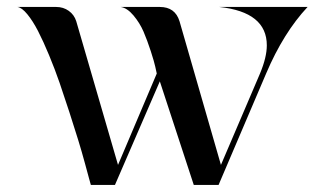

<svg xmlns="http://www.w3.org/2000/svg" viewBox="-20 -520 935 552"><path d="M864.3 -500Q794.9 -425.8 745.1 -308.6L608.4 11.7H537.1L439.5 -286.1L310.5 11.7H241.2Q239.3 4.9 236.3 -5.9Q233.4 -16.6 224.1 -50.8Q214.8 -85 204.6 -118.2Q194.3 -151.4 179.7 -196.8Q165 -242.2 151.4 -281.7Q137.7 -321.3 121.1 -361.3Q104.5 -401.4 89.4 -430.7Q74.2 -460 58.6 -479Q43 -498 30.3 -500H141.6Q162.1 -500 177.7 -488.8Q193.4 -477.5 199.2 -459L319.3 -45.9L430.7 -308.6Q428.7 -316.4 426.3 -328.6Q423.8 -340.8 413.6 -372.6Q403.3 -404.3 392.6 -429.2Q381.8 -454.1 363.8 -475.6Q345.7 -497.1 327.1 -500H439.5Q483.4 -500 496.1 -459L615.2 -45.9L727.5 -308.6Q747.1 -355.5 747.1 -389.6Q747.1 -485.4 610.4 -500Z"/></svg>

Font: Olivea
Style: LigaturesFont
Weight: 400
Designer: Achmad Aprilia Pratama
Version: Version 001.000